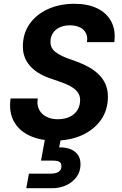

<svg xmlns="http://www.w3.org/2000/svg" viewBox="-20 -732 643 1016"><path d="M269 12Q193 12 137 -14Q81 -40 53.5 -89.5Q26 -139 36 -211H180Q174 -178 186.5 -153Q199 -128 225 -114.5Q251 -101 285 -101Q322 -101 349 -114Q376 -127 390 -150Q404 -173 404 -203Q404 -223 394.5 -238.5Q385 -254 369 -265.5Q353 -277 332 -286Q311 -295 287 -303Q263 -311 238 -320Q172 -344 136.5 -386Q101 -428 101 -486Q101 -554 136 -604.5Q171 -655 233 -683.5Q295 -712 374 -712Q443 -712 493 -688.5Q543 -665 568 -619.5Q593 -574 585 -509H440Q445 -537 434.5 -557Q424 -577 402 -587.5Q380 -598 351 -598Q319 -598 295.5 -587Q272 -576 259.5 -556Q247 -536 247 -510Q247 -493 254 -479.5Q261 -466 274.5 -456Q288 -446 306 -437Q324 -428 345.5 -420.5Q367 -413 391 -404Q424 -392 452.5 -375.5Q481 -359 503.5 -337Q526 -315 538.5 -286Q551 -257 551 -220Q551 -150 514.5 -98Q478 -46 414.5 -17Q351 12 269 12ZM119 264 133 187H247Q274 187 289.5 177.5Q305 168 305 149Q305 131 294.5 124.5Q284 118 261 118H197L220 -7H304L293 48Q324 47 349.5 56Q375 65 390.5 85Q406 105 406 138Q406 176 385 204.5Q364 233 330 248.5Q296 264 255 264Z"/></svg>

Font: DM Sans 24pt
Style: Bold Italic
Weight: 700
Italic angle: -10°
Designer: Colophon Foundry, Jonny Pinhorn
Foundry: Colophon Foundry
Version: Version 4.004;gftools[0.9.30]